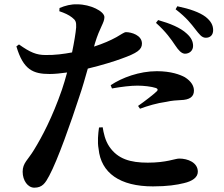

<svg xmlns="http://www.w3.org/2000/svg" viewBox="-20 -821 1040 890"><path d="M703 -715C749 -674 774 -638 792 -611C808 -587 821 -573 837 -572C859 -572 875 -587 875 -608C875 -627 868 -645 846 -665C816 -693 769 -712 713 -728ZM629 -317C664 -330 707 -343 751 -349C777 -355 799 -356 817 -357C860 -358 879 -373 879 -401C879 -422 867 -444 837 -463C815 -475 773 -491 707 -491C626 -491 545 -461 493 -426L499 -411C544 -419 586 -424 617 -424C646 -424 682 -420 703 -413C711 -410 713 -405 708 -399C698 -388 649 -350 620 -330ZM420 -620C443 -696 464 -715 464 -742C463 -769 399 -801 338 -801C309 -802 283 -795 256 -784L255 -769C279 -761 299 -752 314 -740C331 -727 334 -719 333 -694C331 -669 324 -626 314 -578C277 -571 233 -565 191 -566C149 -566 120 -578 68 -615L56 -606C88 -497 134 -478 210 -478C233 -478 263 -481 291 -485C283 -456 275 -428 267 -405C223 -278 175 -187 138 -127C110 -80 85 -66 85 -25C85 16 109 49 139 49C176 49 190 28 208 -6C247 -78 310 -257 347 -371C362 -414 375 -461 387 -503C450 -518 514 -538 543 -549C616 -575 638 -591 638 -619C638 -658 589 -672 564 -672C555 -672 540 -660 520 -649C493 -634 459 -619 416 -605ZM439 -230C435 -202 431 -163 437 -131C448 -19 536 43 689 43C756 43 800 36 832 28C872 19 897 1 897 -25C897 -68 850 -86 811 -86C791 -86 753 -67 665 -67C584 -67 526 -84 487 -141C467 -170 460 -206 456 -231ZM794 -778C846 -738 867 -709 885 -686C904 -662 915 -646 934 -646C955 -646 968 -659 968 -681C968 -704 958 -723 933 -743C905 -764 860 -780 802 -792Z"/></svg>

Font: Source Han Serif
Style: Bold
Weight: 700
Designer: Ryoko NISHIZUKA 西塚涼子 (kana & ideographs); Frank Grießhammer (Latin, Greek & Cyrillic); Wenlong ZHANG 张文龙 (bopomofo); San
Foundry: Adobe Systems Incorporated
Version: Version 1.001;PS 1.001;hotconv 16.6.54;makeotf.lib2.5.65590